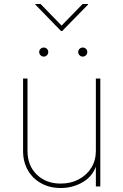

<svg xmlns="http://www.w3.org/2000/svg" viewBox="-20 -943 624 971"><path d="M287.1 7.8Q231.4 7.8 188.5 -15.9Q145.5 -39.6 121.1 -81.8Q96.7 -124 96.7 -179.7V-545.9H119.1V-179.7Q119.1 -105.5 166 -60.1Q212.9 -14.6 287.1 -14.6Q337.9 -14.6 378.2 -35.9Q418.5 -57.1 441.7 -94.5Q464.8 -131.8 464.8 -179.7V-545.9H487.3V0H464.8V-117.2H470.7Q453.1 -54.7 401.4 -23.4Q349.6 7.8 287.1 7.8ZM398.4 -656.7Q389.2 -656.7 382.3 -663.6Q375.5 -670.4 375.5 -679.7Q375.5 -689.5 382.3 -696Q389.2 -702.6 398.4 -702.6Q408.2 -702.6 414.8 -696Q421.4 -689.5 421.4 -679.7Q421.4 -670.4 414.8 -663.6Q408.2 -656.7 398.4 -656.7ZM201.2 -656.7Q191.9 -656.7 185.1 -663.6Q178.2 -670.4 178.2 -679.7Q178.2 -689.5 185.1 -696Q191.9 -702.6 201.2 -702.6Q210.9 -702.6 217.5 -696Q224.1 -689.5 224.1 -679.7Q224.1 -670.4 217.5 -663.6Q210.9 -656.7 201.2 -656.7ZM185.1 -922.9 291.5 -813.5 397.9 -922.9H425.3V-919.9L294.4 -786.1H288.6L158.7 -919.9V-922.9Z"/></svg>

Font: Inter Thin
Style: Regular
Weight: 250
Designer: Rasmus Andersson
Foundry: rsms
Version: Version 4.001;git-66647c0bb